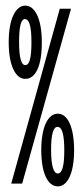

<svg xmlns="http://www.w3.org/2000/svg" viewBox="-20 -654 290 684"><path d="M70 -373C106 -373 129 -417 129 -503C129 -586 105 -634 70 -634C36 -634 11 -587 11 -504C11 -419 36 -373 70 -373ZM20 0H59L233 -623H193ZM70 -422C56 -422 48 -448 48 -504C48 -561 55 -586 69 -586C84 -586 92 -561 92 -504C92 -447 85 -422 70 -422ZM186 10C220 10 244 -36 244 -119C244 -201 221 -249 186 -249C151 -249 127 -202 127 -119C127 -36 151 10 186 10ZM186 -36C171 -36 162 -63 162 -120C162 -176 170 -202 185 -202C204 -202 209 -164 209 -118C209 -65 202 -36 186 -36Z"/></svg>

Font: Inconsolata UltraCondensed Thin
Style: Regular
Weight: 100
Width: 1
Monospace: yes
Designer: Raph Levien, Cyreal, Brenton Simpson
Foundry: Raph Levien, Cyreal, Google
Version: Version 3.100